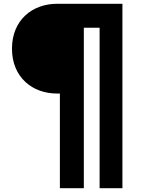

<svg xmlns="http://www.w3.org/2000/svg" viewBox="-20 -740 746 1010"><path d="M279 -248H295V250H421V-594H504V250H624V-720H279C152 -720 43 -636 43 -484C43 -332 152 -248 279 -248Z"/></svg>

Font: Kufam Arabic Latin Roman Bold
Style: Regular
Weight: 700
Designer: Wael Morcos & Artur Schmal
Version: Version 1.200;PS 001.200;hotconv 1.0.88;makeotf.lib2.5.64775